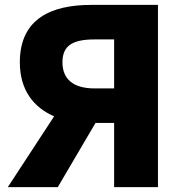

<svg xmlns="http://www.w3.org/2000/svg" viewBox="-20 -764 750 784"><path d="M446 -403H366C280 -403 235 -440 235 -510C235 -580 280 -603 366 -603H446ZM352 -744C193 -744 61 -690 61 -510C61 -395 118 -325 201 -289L12 0H216L370 -262H446V0H625V-744Z"/></svg>

Font: Noto Sans Korean Black
Style: Bold
Weight: 900
Designer: Ryoko NISHIZUKA (kana & ideographs); Paul D. Hunt (Latin, Greek & Cyrillic); Wenlong ZHANG (bopomofo); Sandoll Communica
Foundry: Adobe Systems Incorporated
Version: Version 1.000;PS 1;hotconv 1.0.78;makeotf.lib2.5.61930